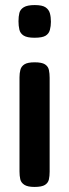

<svg xmlns="http://www.w3.org/2000/svg" viewBox="-20 -728 273 758"><path d="M116 10Q89 10 76 1.5Q63 -7 60 -20.5Q57 -34 57 -51V-423Q57 -439 60.5 -452.5Q64 -466 76.5 -474Q89 -482 117 -482Q145 -482 157.5 -474Q170 -466 173 -452Q176 -438 176 -421V-50Q176 -33 173 -19.5Q170 -6 157.5 2Q145 10 116 10ZM116 -579Q87 -579 73.5 -587.5Q60 -596 56.5 -611Q53 -626 53 -644Q53 -663 56.5 -677Q60 -691 74 -699.5Q88 -708 117 -708Q147 -708 160 -699Q173 -690 177 -675.5Q181 -661 181 -642Q181 -625 177 -610Q173 -595 160 -587Q147 -579 116 -579Z"/></svg>

Font: Fredoka Medium
Style: Regular
Weight: 500
Designer: Ben Nathan
Foundry: Milena B. Brandão, Ben Nathan
Version: Version 2.001